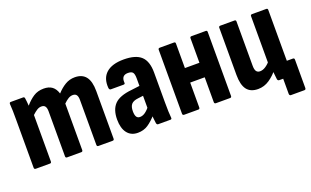

<svg xmlns="http://www.w3.org/2000/svg" viewBox="-72 -854 2156 1329"><g transform="rotate(-20 1005.5 -189.0)"><path d="M54 0Q42 0 42 -12V-367Q42 -401 41.5 -430Q41 -459 39 -481Q38 -494 49 -494H140Q149 -494 151 -485Q153 -473 154.5 -458Q156 -443 157 -427Q186 -461 218 -482Q250 -503 294 -503Q332 -503 355.5 -485.5Q379 -468 390 -432Q419 -464 451.5 -483.5Q484 -503 523 -503Q577 -503 604 -468.5Q631 -434 631 -362V-12Q631 0 620 0H515Q504 0 504 -12V-343Q504 -368 495.5 -380Q487 -392 468 -392Q451 -392 434.5 -382Q418 -372 400 -354V-12Q400 0 389 0H284Q273 0 273 -12V-343Q273 -368 264.5 -380Q256 -392 237 -392Q220 -392 204 -382Q188 -372 169 -354V-12Q169 0 158 0Z M955 0Q946 0 943 -12Q941 -25 938.5 -49.5Q936 -74 935 -95L924 -120V-349Q924 -381 914.5 -393Q905 -405 879 -405Q830 -405 834 -351Q836 -339 823 -339H730Q719 -339 717 -354Q711 -426 754 -464.5Q797 -503 883 -503Q971 -503 1011 -466Q1051 -429 1051 -346V-127Q1051 -87 1052 -60Q1053 -33 1055 -13Q1057 0 1045 0ZM804 8Q754 8 726.5 -27.5Q699 -63 699 -127Q699 -200 736 -238.5Q773 -277 863 -286L935 -295L934 -222L886 -216Q850 -212 835.5 -195Q821 -178 821 -144Q821 -117 829 -103.5Q837 -90 855 -90Q875 -90 894.5 -104Q914 -118 941 -152L950 -78Q912 -35 879.5 -13.5Q847 8 804 8Z M1381 0Q1369 0 1369 -12V-483Q1369 -494 1381 -494H1485Q1496 -494 1496 -483V-12Q1496 0 1485 0ZM1147 0Q1135 0 1135 -12V-483Q1135 -494 1147 -494H1251Q1262 -494 1262 -483V-12Q1262 0 1251 0ZM1246 -195V-302H1390V-195Z M1887 125Q1883 125 1879.5 121.5Q1876 118 1876 112V0H1855L1940 -108H1987Q1998 -108 1998 -96V112Q1998 125 1987 125ZM1690 8Q1634 8 1607.5 -27Q1581 -62 1581 -135V-483Q1581 -494 1593 -494H1697Q1708 -494 1708 -483V-157Q1708 -128 1717 -115.5Q1726 -103 1744 -103Q1765 -103 1786 -117Q1807 -131 1828 -156L1842 -83Q1812 -44 1773.5 -18Q1735 8 1690 8ZM1847 0Q1837 0 1834 -11Q1832 -28 1829.5 -51.5Q1827 -75 1827 -94L1815 -130V-483Q1815 -494 1827 -494H1931Q1942 -494 1942 -483V-127Q1942 -94 1943 -65Q1944 -36 1946 -13Q1948 0 1936 0Z"/></g></svg>

Font: Sofia Sans Condensed ExtraBold
Style: Regular
Weight: 800
Designer: Botio Nikoltchev, Ani Petrova
Foundry: lettersoup
Version: Version 4.101